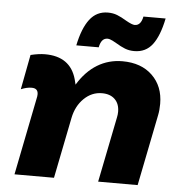

<svg xmlns="http://www.w3.org/2000/svg" viewBox="-53 -811 813 862"><g transform="rotate(5 353.0 -380.0)"><path d="M531 -598Q508 -598 489 -605.5Q470 -613 447 -627Q444 -629 430.5 -636Q417 -643 407 -643Q379 -643 371 -601H270Q286 -679 317 -719.5Q348 -760 399 -760Q422 -760 441 -752.5Q460 -745 483 -731Q511 -715 523 -715Q551 -715 559 -756H659Q643 -677 613 -637.5Q583 -598 531 -598ZM113 -346Q116 -358 116 -367Q116 -394 87 -394Q65 -394 39 -383L69 -540Q106 -549 134 -549Q248 -549 276 -449L282 -425Q319 -486 370 -517Q421 -548 483 -548Q568 -548 618 -499.5Q668 -451 668 -372Q668 -343 663 -320L599 0H421L480 -294Q483 -308 483 -320Q483 -356 462 -376.5Q441 -397 404 -397Q358 -397 323 -363Q288 -329 277 -275L222 0H44Z"/></g></svg>

Font: TypoPRO Montserrat Alternates
Style: Bold Italic
Weight: 700
Italic angle: -11.3°
Designer: Julieta Ulanovsky
Foundry: Julieta Ulanovsky
Version: Version 6.001